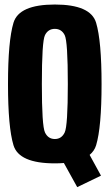

<svg xmlns="http://www.w3.org/2000/svg" viewBox="-20 -700 478 828"><path d="M313 107 255.5 3Q237 4.5 216.5 4.5Q62 4.5 38.2 -73.5Q14.5 -151.5 14.5 -337.5Q14.5 -523.5 38.2 -602Q62 -680.5 216.5 -680.5Q371 -680.5 394.5 -601.8Q418 -523 418 -337.5Q418 -151.5 394.5 -73.5Q387 -49 366.5 -32L415.5 57.5ZM216.5 -100.5Q245.5 -100.5 259 -128.8Q272.5 -157 272.5 -337.5Q272.5 -521.5 259 -548.5Q245.5 -575.5 216.5 -575.5Q187.5 -575.5 174 -548.5Q160.5 -521.5 160.5 -337.5Q160.5 -157 174 -128.8Q187.5 -100.5 216.5 -100.5Z"/></svg>

Font: Anybody Condensed Regular
Style: Bold
Weight: 700
Width: 3
Designer: Tyler Finck
Foundry: Etcetera Type Company
Version: Version 1.010; ttfautohint (v1.8.3) -l 8 -r 50 -G 200 -x 14 